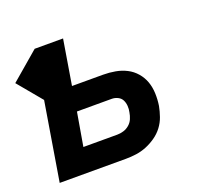

<svg xmlns="http://www.w3.org/2000/svg" viewBox="-103 -643 801 756"><g transform="rotate(-20 297.5 -265.0)"><path d="M25 0 79 -328 -5 -429 113 -530H232L201 -342H331Q357 -342 382 -337.5Q407 -333 428.5 -322Q450 -311 466 -292.5Q482 -274 490 -251.5Q498 -229 499 -203Q500 -177 496 -151Q492 -130 484.5 -108.5Q477 -87 463 -68.5Q449 -50 429.5 -36.5Q410 -23 389 -14.5Q368 -6 346 -3Q324 0 303 0ZM161 -101H303Q316 -101 329.5 -105Q343 -109 354 -118.5Q365 -128 370.5 -141Q376 -154 378 -167Q381 -180 380 -193.5Q379 -207 373.5 -218Q368 -229 356 -235Q344 -241 331 -241H185Z"/></g></svg>

Font: Iosevka Curly Extended Oblique
Style: Bold
Weight: 700
Width: 7
Italic angle: -9°
Monospace: yes
Designer: Belleve Invis
Foundry: Belleve Invis
Version: Version 11.1.0; ttfautohint (v1.8.3)